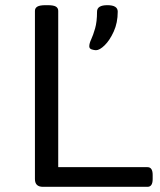

<svg xmlns="http://www.w3.org/2000/svg" viewBox="-20 -722 620 742"><path d="M146 0Q115 0 115 -30V-680Q115 -691 124.5 -696.5Q134 -702 156 -702H164Q187 -702 196 -696.5Q205 -691 205 -680V-76H550Q570 -76 570 -46V-30Q570 0 550 0ZM351 -528Q344 -528 334.5 -531Q325 -534 325 -543Q325 -554 332.5 -570Q340 -586 347.5 -612Q355 -638 355 -677Q355 -702 395 -702Q435 -702 435 -677Q435 -634 419.5 -600Q404 -566 384.5 -547Q365 -528 351 -528Z"/></svg>

Font: Asap Expanded
Style: Regular
Weight: 400
Width: 7
Designer: Pablo Cosgaya
Foundry: Omnibus-Type
Version: Version 3.001; ttfautohint (v1.8.4.7-5d5b)